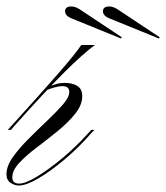

<svg xmlns="http://www.w3.org/2000/svg" viewBox="-24 -564 513 593"><path d="M10 -163H0L12 -176Q101 -274 155.5 -336.5Q210 -399 227 -425H269Q230 -396 172.5 -338.5Q115 -281 22 -177ZM35 3Q55 3 91 -19Q127 -41 168.5 -75.5Q210 -110 247 -151L258 -163H268L259 -154Q219 -108 175.5 -71.5Q132 -35 94.5 -13Q57 9 34 9Q21 9 8.5 0.5Q-4 -8 -4 -26Q-4 -51 15.5 -78.5Q35 -106 64 -135Q93 -164 122 -191.5Q151 -219 170.5 -241.5Q190 -264 190 -280Q190 -298 168 -298Q159 -298 146 -294.5Q133 -291 118 -285L126 -296Q138 -301 150 -304.5Q162 -308 176 -308Q200 -308 215 -298.5Q230 -289 230 -267Q230 -240 208.5 -213Q187 -186 154.5 -159.5Q122 -133 89.5 -108.5Q57 -84 35.5 -61Q14 -38 14 -16Q14 3 35 3ZM467 -445 312 -508Q294 -516 294 -529Q294 -544 313 -544Q325 -544 338 -536L469 -449ZM350 -445 195 -508Q177 -516 177 -529Q177 -544 196 -544Q208 -544 221 -536L352 -449Z"/></svg>

Font: Ballet 24pt
Style: Regular
Weight: 400
Designer: Maximiliano R. Sproviero
Foundry: Omnibus-Type
Version: Version 1.100